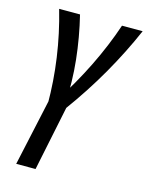

<svg xmlns="http://www.w3.org/2000/svg" viewBox="-109 -487 651 844"><g transform="rotate(15 217.0 -64.5)"><path d="M114 0Q114 -104 99 -209Q84 -314 54 -418H149Q173 -320 183.5 -221.5Q194 -123 188 -24H146Q210 -123 258.5 -221.5Q307 -320 340 -418H434Q389 -314 329 -209Q269 -104 193 0ZM48 289 125 -64H209L136 289Z"/></g></svg>

Font: Ysabeau Infant SemiBold
Style: Italic
Weight: 600
Italic angle: -12°
Designer: Christian Thalmann (Catharsis Fonts)
Version: Version 2.002; featfreeze: ss01,ss02,lnum